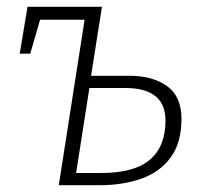

<svg xmlns="http://www.w3.org/2000/svg" viewBox="-20 -545 600 565"><path d="M153 0 229 -487H98L69 -387H38L61 -525H280L248 -322H362Q428 -322 471 -292Q514 -262 514 -195Q514 -125 482.5 -82Q451 -39 396.5 -19.5Q342 0 273 0ZM349 -286H243L204 -36H279Q375 -36 421 -75Q467 -114 467 -190Q467 -286 349 -286Z"/></svg>

Font: Bitter Light
Style: Italic
Weight: 300
Italic angle: -9°
Designer: Sol Matas, and Bitter project Authors
Foundry: Sol Matas
Version: Version 2.001